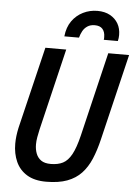

<svg xmlns="http://www.w3.org/2000/svg" viewBox="-61 -958 726 1019"><g transform="rotate(5 302.0 -448.5)"><path d="M223 15Q161 15 121 -9.5Q81 -34 62 -76.5Q43 -119 43 -172Q43 -192 45.5 -213Q48 -234 53 -257L158 -693H269L165 -258Q160 -236 156.5 -216Q153 -196 153 -178Q153 -151 161.5 -129Q170 -107 188.5 -94Q207 -81 240 -81Q278 -81 304.5 -94.5Q331 -108 350.5 -143.5Q370 -179 386 -245L493 -693H604L494 -234Q480 -175 460.5 -129Q441 -83 411 -51Q381 -19 335.5 -2Q290 15 223 15ZM253 -762Q258 -811 281.5 -844Q305 -877 340.5 -894.5Q376 -912 417 -912Q456 -912 484 -896.5Q512 -881 527 -855Q542 -829 542 -794Q542 -786 541 -778Q540 -770 538 -762H463Q464 -765 464 -769Q464 -773 464 -777Q464 -804 450.5 -819.5Q437 -835 409 -835Q386 -835 370 -824.5Q354 -814 345 -797.5Q336 -781 331 -762Z"/></g></svg>

Font: Ubuntu Sans Mono Medium
Style: Italic
Weight: 500
Italic angle: -13.5°
Monospace: yes
Designer: Dalton Maag Ltd
Foundry: Dalton Maag Ltd
Version: Version 1.006